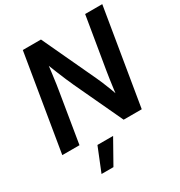

<svg xmlns="http://www.w3.org/2000/svg" viewBox="-219 -876 1180 1261"><g transform="rotate(-30 371.5 -246.0)"><path d="M20 0 140.6 -727.5H278.3L467.3 -322.8Q475.6 -305.2 487.5 -276.9Q499.5 -248.5 512.2 -215.1Q524.9 -181.6 536.6 -147.5L519.5 -123Q522.9 -155.8 528.1 -196.8Q533.2 -237.8 538.8 -275.1Q544.4 -312.5 547.9 -334.5L613.3 -727.5H743.2L622.6 0H485.4L314.9 -364.3Q304.7 -386.7 290.5 -419.4Q276.4 -452.1 259.3 -494.6Q242.2 -537.1 222.2 -588.4L242.7 -603Q236.3 -548.3 230.2 -501.7Q224.1 -455.1 219.2 -420.2Q214.4 -385.3 210.4 -364.7L150.4 0ZM181.2 236.3 253.4 57.6H372.1L271.5 236.3Z"/></g></svg>

Font: Inter 28pt SemiBold
Style: Italic
Weight: 600
Italic angle: -9.3988°
Designer: Rasmus Andersson
Foundry: rsms
Version: Version 4.001;git-66647c0bb